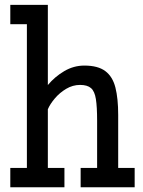

<svg xmlns="http://www.w3.org/2000/svg" viewBox="-20 -789 603 809"><path d="M23.4 0V-81.5H93.3V-687H23.4V-768.6H181.6V-430.7Q210.9 -465.8 250.7 -489.3Q290.5 -512.7 335.4 -512.7Q392.6 -512.7 423.6 -489.5Q454.6 -466.3 466.3 -420.2Q478 -374 478 -304.7V-81.5H547.4V0H319.8V-81.5H389.2V-280.8Q389.2 -338.9 384 -371.6Q378.9 -404.3 363.5 -417.7Q348.1 -431.2 317.4 -431.2Q286.6 -431.2 259 -414.8Q231.4 -398.4 211.2 -374.5Q190.9 -350.6 181.6 -328.6V-81.5H251.5V0Z"/></svg>

Font: Kay Pho Du SemiBold
Style: Regular
Weight: 600
Designer: Victor Gaultney, Khu Oo Reh
Foundry: SIL International
Version: Version 3.000